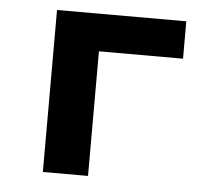

<svg xmlns="http://www.w3.org/2000/svg" viewBox="-43 -567 686 614"><g transform="rotate(5 300.0 -260.0)"><path d="M116 0V-520H531V-400H261V0Z"/></g></svg>

Font: Iosevka Aile Heavy
Style: Regular
Weight: 900
Designer: Belleve Invis
Foundry: Belleve Invis
Version: Version 31.1.0; ttfautohint (v1.8.4)